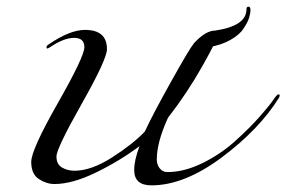

<svg xmlns="http://www.w3.org/2000/svg" viewBox="-20 -538 862 578"><path d="M820 -244Q761 -149 648 -64.5Q535 20 436 20Q384 20 384 -26Q384 -56 400 -98Q338 -52 267.5 -18Q197 16 144 16Q120 16 97 1Q74 -14 74 -50.5Q74 -87 154 -227.5Q234 -368 234 -396Q234 -424 203.5 -424Q173 -424 134 -398Q125 -392 122.5 -392Q120 -392 120 -396Q120 -400 126 -404Q190 -448 236 -448Q302 -448 302 -390Q302 -360 226 -225.5Q150 -91 150 -67Q150 -43 167 -33.5Q184 -24 204 -24Q255 -24 318 -64.5Q381 -105 416 -142Q438 -190 494 -290.5Q550 -391 564 -408Q599 -446 628 -446Q636 -446 636 -434Q636 -422 589.5 -339.5Q543 -257 486 -184Q452 -110 452 -58Q452 -42 461 -31Q470 -20 484 -20Q534 -20 588.5 -46.5Q643 -73 687 -112.5Q731 -152 761 -186Q791 -220 802.5 -237Q814 -254 818 -254Q822 -254 822 -251Q822 -248 820 -244ZM628 -446Q722 -460 722 -510Q722 -518 728 -518Q734 -518 734 -508Q734 -498 730 -485Q726 -471 713 -452Q702 -434 674 -418Q646 -402 608 -396Z"/></svg>

Font: Miama
Style: Regular
Weight: 400
Italic angle: 16.5°
Designer: Linus Romer
Foundry: Linus Romer
Version: 0.32